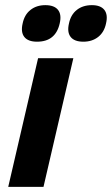

<svg xmlns="http://www.w3.org/2000/svg" viewBox="-20 -726 435 746"><path d="M124 -564Q89 -564 74.5 -582.5Q60 -601 68 -635Q75 -669 98.5 -687.5Q122 -706 156 -706Q191 -706 205.5 -687.5Q220 -669 212 -635Q196 -564 124 -564ZM304 -564Q269 -564 254.5 -582.5Q240 -601 248 -635Q255 -669 278.5 -687.5Q302 -706 337 -706Q371 -706 385.5 -687.5Q400 -669 392 -635Q385 -601 361.5 -582.5Q338 -564 304 -564ZM265 -500 149 0H12L128 -500Z"/></svg>

Font: Elaine Sans SemiBold
Style: Italic
Weight: 600
Italic angle: -13°
Designer: Wei Huang
Foundry: Wei Huang
Version: Version 2.001;December 24, 2019;FontCreator 12.0.0.2547 64-b